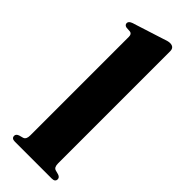

<svg xmlns="http://www.w3.org/2000/svg" viewBox="-249 -775 801 801"><g transform="rotate(45 152.0 -374.5)"><path d="M238.5 -725V-63.5Q238.5 -40 252.5 -36L271 -31Q284.5 -26.5 284.5 -15.5Q284.5 0 264.5 0H47Q27.5 0 27.5 -15.5Q27.5 -26 41.5 -31L60 -36Q74 -40.5 74 -63.5V-646Q74 -662.5 61.5 -664.5L39.5 -666Q27 -669 27 -680Q27 -691 44 -697L175.5 -739Q202.5 -749 213.5 -749Q238.5 -749 238.5 -725Z"/></g></svg>

Font: Fraunces 72pt
Style: Bold
Weight: 700
Version: Version 1.000;[b76b70a41]